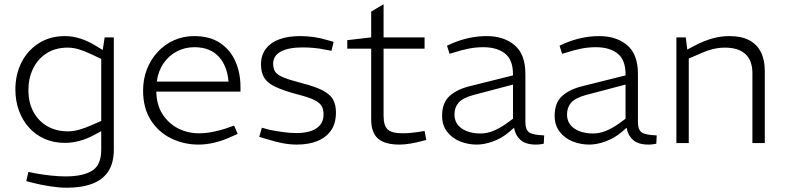

<svg xmlns="http://www.w3.org/2000/svg" viewBox="-20 -670 3677 899"><path d="M292 209Q259 209 215.5 202.5Q172 196 138 187L103 178L113 135L148 142Q181 148 218.5 152Q256 156 287 156Q368 156 411 129.5Q454 103 454 31V-56L421 -38Q388 -20 353 -10.5Q318 -1 284 -1Q231 -1 188.5 -20Q146 -39 115.5 -73Q85 -107 68.5 -152.5Q52 -198 52 -251Q52 -321 80.5 -377.5Q109 -434 161.5 -467.5Q214 -501 284 -501Q320 -501 356 -489.5Q392 -478 426 -457L461 -436L470 -495H513V30Q513 93 487 132.5Q461 172 411.5 190.5Q362 209 292 209ZM113 -249Q113 -189 137 -145.5Q161 -102 202.5 -78.5Q244 -55 298 -55Q323 -55 350 -62.5Q377 -70 409 -84L454 -104V-394L410 -415Q376 -431 349.5 -439Q323 -447 297 -447Q239 -447 197.5 -420Q156 -393 134.5 -348Q113 -303 113 -249Z M909 7Q841 7 781.5 -22Q722 -51 686 -107.5Q650 -164 650 -246Q650 -300 668 -346Q686 -392 718.5 -427Q751 -462 794.5 -481.5Q838 -501 889 -501Q963 -501 1011 -468.5Q1059 -436 1082.5 -382Q1106 -328 1106 -263V-241H712Q713 -178 741.5 -134.5Q770 -91 814.5 -68.5Q859 -46 911 -46Q943 -46 974 -52Q1005 -58 1036 -68L1076 -82L1093 -43L1054 -26Q1021 -11 983.5 -2Q946 7 909 7ZM714 -288H1050Q1044 -362 1003.5 -405.5Q963 -449 890 -449Q846 -449 808.5 -429.5Q771 -410 746 -374Q721 -338 714 -288Z M1370 7Q1338 7 1303.5 0.5Q1269 -6 1232 -18L1194 -29L1206 -72L1243 -62Q1274 -56 1306 -51.5Q1338 -47 1367 -47Q1429 -47 1462 -69.5Q1495 -92 1495 -134Q1495 -158 1486 -173.5Q1477 -189 1451 -202Q1425 -215 1373 -228Q1306 -246 1268.5 -264Q1231 -282 1216.5 -307Q1202 -332 1202 -369Q1202 -411 1224.5 -441Q1247 -471 1288 -486Q1329 -501 1385 -501Q1417 -501 1449.5 -496.5Q1482 -492 1514 -482L1542 -474L1532 -432L1506 -437Q1478 -443 1450.5 -445.5Q1423 -448 1397 -448Q1331 -448 1295 -428.5Q1259 -409 1259 -372Q1259 -348 1269 -333.5Q1279 -319 1308.5 -307Q1338 -295 1396 -280Q1458 -264 1492 -246Q1526 -228 1539.5 -204Q1553 -180 1553 -143Q1553 -93 1530.5 -60Q1508 -27 1467 -10Q1426 7 1370 7Z M1851 7Q1782 7 1750 -21Q1718 -49 1718 -111V-442H1606V-482L1718 -495V-616L1776 -650V-495H1968V-442H1776V-128Q1776 -83 1794.5 -64.5Q1813 -46 1864 -46Q1882 -46 1900.5 -47.5Q1919 -49 1939 -52L1968 -57L1976 -15L1950 -8Q1928 -2 1900.5 2.5Q1873 7 1851 7Z M2212 7Q2172 7 2135 -7.5Q2098 -22 2074 -52.5Q2050 -83 2050 -128Q2050 -189 2085.5 -221Q2121 -253 2186 -268L2382 -317V-322Q2382 -390 2344.5 -419.5Q2307 -449 2243 -449Q2207 -449 2173 -442Q2139 -435 2112 -426L2085 -418L2073 -456L2097 -467Q2137 -484 2177.5 -492.5Q2218 -501 2259 -501Q2339 -501 2389.5 -458.5Q2440 -416 2440 -324V-98Q2440 -64 2456.5 -51Q2473 -38 2528 -36L2526 3Q2521 4 2511 5.5Q2501 7 2489 7Q2441 7 2416.5 -15.5Q2392 -38 2387 -72L2364 -52Q2330 -23 2289 -8Q2248 7 2212 7ZM2231 -45Q2260 -45 2289.5 -57Q2319 -69 2349 -90L2382 -114V-274L2196 -225Q2146 -211 2127 -189Q2108 -167 2108 -134Q2108 -92 2142 -68.5Q2176 -45 2231 -45Z M2739 7Q2699 7 2662 -7.5Q2625 -22 2601 -52.5Q2577 -83 2577 -128Q2577 -189 2612.5 -221Q2648 -253 2713 -268L2909 -317V-322Q2909 -390 2871.5 -419.5Q2834 -449 2770 -449Q2734 -449 2700 -442Q2666 -435 2639 -426L2612 -418L2600 -456L2624 -467Q2664 -484 2704.5 -492.5Q2745 -501 2786 -501Q2866 -501 2916.5 -458.5Q2967 -416 2967 -324V-98Q2967 -64 2983.5 -51Q3000 -38 3055 -36L3053 3Q3048 4 3038 5.5Q3028 7 3016 7Q2968 7 2943.5 -15.5Q2919 -38 2914 -72L2891 -52Q2857 -23 2816 -8Q2775 7 2739 7ZM2758 -45Q2787 -45 2816.5 -57Q2846 -69 2876 -90L2909 -114V-274L2723 -225Q2673 -211 2654 -189Q2635 -167 2635 -134Q2635 -92 2669 -68.5Q2703 -45 2758 -45Z M3147 0V-495H3191L3198 -438L3238 -459Q3277 -479 3316 -490Q3355 -501 3395 -501Q3451 -501 3487.5 -482Q3524 -463 3542.5 -426.5Q3561 -390 3561 -338V0H3503V-327Q3503 -386 3470.5 -416.5Q3438 -447 3374 -447Q3346 -447 3317.5 -440Q3289 -433 3254 -417L3205 -396V0Z"/></svg>

Font: REM ExtraLight
Style: Regular
Weight: 250
Designer: Octavio Pardo
Foundry: Ashler Design
Version: Version 1.005;gftools[0.9.28]